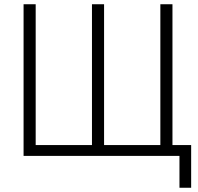

<svg xmlns="http://www.w3.org/2000/svg" viewBox="-20 -734 931 904"><path d="M825 150H880V-51H792V-714H735V-51H470V-714H413V-51H148V-714H91V0H825Z"/></svg>

Font: Noto Sans SemiCondensed Light
Style: Regular
Weight: 300
Width: 4
Designer: Monotype Design Team
Foundry: Monotype Imaging Inc.
Version: Version 2.013